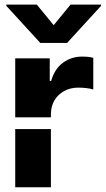

<svg xmlns="http://www.w3.org/2000/svg" viewBox="-20 -792 447 812"><path d="M44.4 -295.9V-545.4H190.4V-449.7H196.3Q210.4 -500 246.6 -526.9Q282.2 -552.7 327.1 -552.7Q334 -552.7 351.6 -551.8Q363.8 -550.3 374.5 -547.4V-413.6Q364.3 -417 345.2 -419.4Q328.1 -421.4 310.5 -421.4Q278.3 -421.4 251.5 -407.2Q225.1 -392.6 210 -367.2Q195.3 -341.8 195.3 -308.1V-295.9ZM6.8 -767.1V-772.5H135.7L207 -685.5L278.3 -772.5H407.2V-767.1L263.7 -610.4H150.4ZM44.4 0V-246.1H195.3V0Z"/></svg>

Font: Inter Tight Stencil
Style: Bold
Weight: 700
Designer: Rasmus Andersson
Foundry: rsms
Version: Version 3.004;Glyphs 3.1.2 (3151)